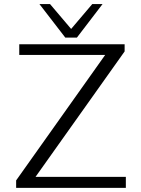

<svg xmlns="http://www.w3.org/2000/svg" viewBox="-20 -909 682 929"><path d="M58.1 0V-36.1L488.8 -643.1H73.2V-694.8H583V-660.2L151.9 -53.2H588.9V0ZM170.9 -889.2H222.2L324.2 -769L426.3 -889.2H476.1L352.1 -727.1H295.9Z"/></svg>

Font: CMU Bright
Style: Roman
Weight: 500
Version: Version 0.7.0